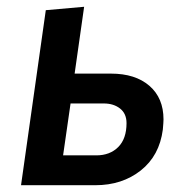

<svg xmlns="http://www.w3.org/2000/svg" viewBox="-20 -546 531 566"><path d="M261 0Q340 0 395 -43.5Q450 -87 460 -164Q462 -186 462 -194Q462 -257 420.5 -293Q379 -329 307 -329H200L228 -526L115 -516L42 0ZM264 -88H166L188 -241H286Q315 -241 334 -226Q353 -211 353 -183Q353 -137 328.5 -112.5Q304 -88 264 -88Z"/></svg>

Font: Brisa Sans Medium
Style: Italic
Weight: 600
Italic angle: -8°
Designer: Dalton Maag Ltd
Foundry: Dalton Maag Ltd
Version: Version 1.101;July 10, 2019;FontCreator 11.5.0.2425 64-bit